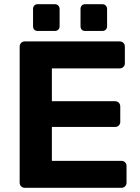

<svg xmlns="http://www.w3.org/2000/svg" viewBox="-20 -898 670 918"><path d="M99 0Q88 0 81 -7Q74 -14 74 -25V-675Q74 -686 81 -693Q88 -700 99 -700H552Q563 -700 570 -693Q577 -686 577 -675V-595Q577 -585 570 -578Q563 -571 552 -571H228V-414H530Q541 -414 548 -407Q555 -400 555 -389V-315Q555 -305 548 -298Q541 -291 530 -291H228V-129H560Q571 -129 578 -122Q585 -115 585 -104V-25Q585 -14 578 -7Q571 0 560 0ZM387 -750Q377 -750 371 -756Q365 -762 365 -773V-855Q365 -865 371 -871.5Q377 -878 387 -878H469Q479 -878 485.5 -871.5Q492 -865 492 -855V-773Q492 -762 485.5 -756Q479 -750 469 -750ZM160 -750Q150 -750 144 -756Q138 -762 138 -773V-855Q138 -865 144 -871.5Q150 -878 160 -878H242Q252 -878 258.5 -871.5Q265 -865 265 -855V-773Q265 -762 258.5 -756Q252 -750 242 -750Z"/></svg>

Font: Rubik Light SemiBold
Style: Regular
Weight: 600
Version: Version 2.300;gftools[0.9.30]